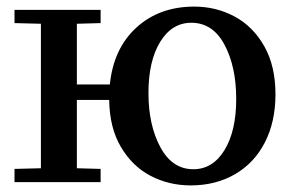

<svg xmlns="http://www.w3.org/2000/svg" viewBox="-20 -552 890 582"><path d="M104 -42V-480L24 -482V-522H285V-482L213 -480V-296H313Q324 -405 393.5 -468.5Q463 -532 569 -532Q635 -532 691 -502Q747 -472 781 -412Q815 -352 815 -266Q815 -183 783 -120.5Q751 -58 692.5 -24Q634 10 558 10Q492 10 436.5 -19Q381 -48 346.5 -106.5Q312 -165 311 -249H213V-42L285 -40V0H24V-40ZM566 -39Q625 -39 660.5 -97Q696 -155 696 -252Q696 -350 660.5 -416.5Q625 -483 560 -483Q501 -483 465.5 -425Q430 -367 430 -270Q430 -173 466 -106Q502 -39 566 -39Z"/></svg>

Font: Minipax
Style: Bold
Weight: 500
Designer: Raphaël Ronot, Igor Stepanchenko (Cyrillic)
Foundry: steppetype
Version: Version 1.002